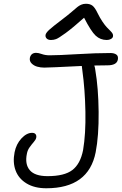

<svg xmlns="http://www.w3.org/2000/svg" viewBox="-20 -1030 652 1028"><path d="M252.9 -815.9Q237.3 -815.9 229.5 -824.2Q221.7 -832.5 224.1 -844.2Q226.6 -854.5 242.9 -869.9Q259.3 -885.3 319.8 -931.2Q341.8 -947.8 363.5 -966.3Q385.3 -984.9 394 -992.2Q402.8 -999.5 414.3 -1004.6Q425.8 -1009.8 439.9 -1009.8Q462.4 -1009.8 475.6 -999.3Q488.8 -988.8 502.9 -959Q515.1 -934.1 528.8 -913.8Q542.5 -893.6 552.5 -883.3Q562.5 -873 571 -864.5Q579.6 -856 583 -849.4Q586.4 -842.8 585 -835Q583.5 -826.7 574 -821.3Q564.5 -815.9 551.8 -815.9Q517.1 -815.9 492.2 -839.1Q467.3 -862.3 430.2 -935.1Q369.6 -880.9 331.3 -853Q293 -825.2 280 -820.6Q267.1 -815.9 252.9 -815.9ZM228 -22Q164.6 -22 122.1 -47.9Q79.6 -73.7 63.5 -117.2Q47.4 -160.6 58.1 -214.8Q66.9 -258.8 94.7 -288.8Q122.6 -318.8 151.9 -318.8Q165 -318.8 170.7 -311.3Q176.3 -303.7 173.8 -292Q171.4 -281.7 160.6 -269.5Q149.9 -257.3 138.7 -241.7Q127.4 -226.1 124 -207Q112.3 -150.9 139.4 -118.9Q166.5 -86.9 234.9 -86.9Q324.7 -86.9 367.4 -119.6Q410.2 -152.3 424.8 -226.1Q439.5 -313 437.3 -431.6Q435.1 -550.3 420.9 -652.8Q420.4 -656.7 419.4 -664.8Q418.5 -672.9 418 -676.8Q242.2 -668 216.8 -668Q197.3 -668 179.2 -673.1Q161.1 -678.2 148.9 -690.7Q136.7 -703.1 140.1 -721.2Q146.5 -747.1 173.8 -747.1Q185.5 -747.1 204.1 -740.5Q222.7 -733.9 245.1 -733.9Q292.5 -733.9 393.1 -740Q493.7 -746.1 571.8 -746.1Q591.3 -746.1 603 -737.8Q614.7 -729.5 610.8 -710Q604.5 -680.2 555.2 -680.2Q507.8 -680.2 484.9 -679.2Q489.3 -666.5 490.2 -655.8Q506.8 -559.1 508.1 -430.7Q509.3 -302.2 492.2 -214.8Q454.1 -22 228 -22Z"/></svg>

Font: Shantell Sans Bouncy
Style: Italic
Weight: 300
Italic angle: -11.31°
Designer: Stephen Nixon, Anya Danilova, Shantell Martin
Foundry: Arrow Type
Version: Version 1.006;[9816181b4]